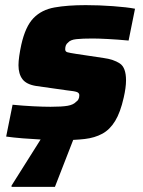

<svg xmlns="http://www.w3.org/2000/svg" viewBox="-20 -538 557 748"><path d="M220 8Q185 8 146 6Q107 4 69.5 1Q32 -2 4 -6L29 -130Q69 -126 109 -124Q149 -122 177 -122Q222 -122 244 -126Q266 -130 276 -141Q289 -149 289 -167Q289 -176 279.5 -179.5Q270 -183 241 -186L121 -203Q83 -209 67.5 -229.5Q52 -250 52 -284Q52 -299 55 -320Q58 -341 63 -364Q79 -435 110.5 -467.5Q142 -500 192.5 -509Q243 -518 314 -518Q366 -518 420.5 -514Q475 -510 506 -504L481 -380Q439 -384 400.5 -386Q362 -388 341 -388Q301 -388 277.5 -385.5Q254 -383 245 -372Q234 -364 234 -346Q234 -337 242.5 -334.5Q251 -332 277 -328L384 -312Q422 -307 446.5 -291Q471 -275 471 -225Q471 -197 462 -158Q449 -100 428.5 -66.5Q408 -33 378.5 -17Q349 -1 310 3.5Q271 8 220 8ZM25 190V185L153 -18H274L273 -13L194 190Z"/></svg>

Font: Saira ExtraBold
Style: Italic
Weight: 800
Italic angle: -12°
Designer: Hector Gatti with collaboration of the Omnibus-Type team
Foundry: Omnibus-Type
Version: Version 1.100; ttfautohint (v1.8.3)